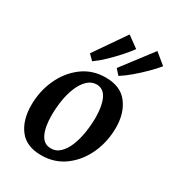

<svg xmlns="http://www.w3.org/2000/svg" viewBox="-163 -746 778 855"><g transform="rotate(30 226.0 -318.5)"><path d="M179 13Q103 13 66.5 -34.5Q30 -82 30 -159Q30 -231 58.5 -293Q87 -355 138 -393Q189 -431 257 -431Q333 -431 370 -382.5Q407 -334 407 -260Q407 -188 379 -126Q351 -64 299.5 -25.5Q248 13 179 13ZM199 -35Q227 -34 247.5 -53.5Q268 -73 281 -105.5Q294 -138 300 -177Q306 -216 306 -254Q306 -312 289.5 -347.5Q273 -383 238 -384Q211 -384 190.5 -364.5Q170 -345 156.5 -312.5Q143 -280 137 -241.5Q131 -203 131 -165Q131 -106 147.5 -71Q164 -36 199 -35ZM141 -489 252 -650 310 -608Q294 -586 269 -558Q244 -530 217 -504.5Q190 -479 167 -463ZM277 -492 396 -648 452 -602Q435 -581 408.5 -554.5Q382 -528 353.5 -504Q325 -480 301 -465Z"/></g></svg>

Font: Rasa Medium
Style: Italic
Weight: 500
Italic angle: -7.10001°
Designer: Anna Giedrys (Yrsa+Rasa design), David Brezina (Yrsa art-direction, Rasa art-direction, design)
Foundry: Rosetta Type Foundry
Version: Version 2.004